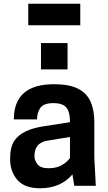

<svg xmlns="http://www.w3.org/2000/svg" viewBox="-20 -993 578 1026"><path d="M34 0ZM194 13Q111 13 72.5 -32Q34 -77 34 -143Q34 -206 56 -240Q97 -302 219 -319L354 -340Q354 -397 333.5 -419.5Q313 -442 266 -442Q213 -442 195.5 -416.5Q178 -391 178 -355H54Q54 -543 269 -543Q351 -543 398 -518.5Q445 -494 464.5 -448.5Q484 -403 484 -342V-150L492 0H377L367 -61Q304 13 194 13ZM239 -94Q284 -94 313 -112Q342 -130 354 -149V-261L243 -243Q164 -234 164 -159Q164 -136 180.5 -115Q197 -94 239 -94ZM341 -622ZM341 -622H199V-763H341ZM409 -858ZM409 -858H131V-973H409Z"/></svg>

Font: Tanohe Sans SemiBold
Style: Regular
Weight: 600
Designer: Village Type and Design LLC & Cristiano Sobral
Foundry: Cooper Hewitt Smithsonian Design Museum
Version: Version 1.00;September 29, 2021;FontCreator 13.0.0.2655 64-b